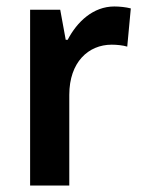

<svg xmlns="http://www.w3.org/2000/svg" viewBox="-20 -573 439 593"><path d="M333 -553C268 -553 218 -506 189 -450H183L166 -543H73V0H194V-280C194 -381 253 -435 325 -435C341 -435 360 -433 373 -429L384 -547C369 -551 349 -553 333 -553Z"/></svg>

Font: Noto Sans Arabic SemCond SemBd
Style: Regular
Weight: 600
Width: 4
Designer: Monotype Design Team, Nadine Chahine, Nizar Qandah and Khaled Hosny
Foundry: Monotype Imaging Inc.
Version: Version 2.012